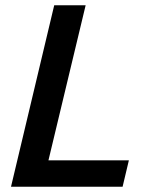

<svg xmlns="http://www.w3.org/2000/svg" viewBox="-20 -713 577 733"><path d="M22 0 187 -693H307L165 -101H472L448 0Z"/></svg>

Font: Ubuntu Sans SemiBold
Style: Italic
Weight: 600
Italic angle: -13.5°
Designer: Dalton Maag Ltd
Foundry: Dalton Maag Ltd
Version: Version 1.006